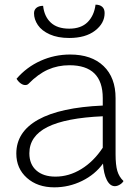

<svg xmlns="http://www.w3.org/2000/svg" viewBox="-20 -794 598 824"><path d="M510 -17Q505 -8 494 -1.5Q483 5 473 5Q452 5 438.5 -21.5Q425 -48 422 -92Q388 -45 332 -17.5Q276 10 213 10Q141 10 95.5 -30.5Q50 -71 50 -135Q50 -228 144 -280.5Q238 -333 421 -341V-373Q421 -514 278 -514Q228 -514 185.5 -495Q143 -476 102 -434Q97 -429 88 -429Q79 -429 69 -436Q59 -443 51 -456Q94 -506 154 -533Q214 -560 281 -560Q373 -560 424.5 -510.5Q476 -461 476 -373V-132Q476 -86 483.5 -60.5Q491 -35 510 -17ZM421 -160V-295Q262 -288 184 -249Q106 -210 106 -136Q106 -89 136 -62.5Q166 -36 218 -36Q276 -36 329 -68.5Q382 -101 421 -160ZM126 -737Q126 -752 136.5 -760.5Q147 -769 165 -769Q170 -723 198 -697Q226 -671 277 -671Q328 -671 356 -699Q384 -727 390 -774Q408 -774 418.5 -765Q429 -756 429 -738Q429 -694 388 -662.5Q347 -631 277 -631Q228 -631 193.5 -646.5Q159 -662 142.5 -686.5Q126 -711 126 -737Z"/></svg>

Font: Krub Light
Style: Regular
Weight: 300
Designer: Ekaluck Peanpanawate
Foundry: Cadson Demak Co.,Ltd.
Version: Version 1.000; ttfautohint (v1.6)